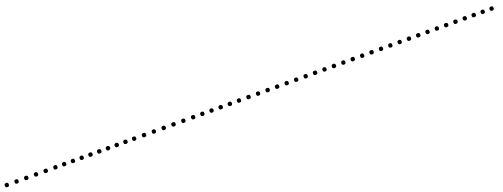

<svg xmlns="http://www.w3.org/2000/svg" viewBox="70 -872 3190 1217"><g transform="rotate(-20 1665.0 -264.0)"><path d="M14 -250Q0 -250 0 -264Q0 -278 14 -278Q27 -278 27 -264Q27 -250 14 -250ZM79 -250Q66 -250 66 -264Q66 -278 79 -278Q93 -278 93 -264Q93 -250 79 -250ZM145 -250Q131 -250 131 -264Q131 -278 145 -278Q159 -278 159 -264Q159 -250 145 -250ZM211 -250Q197 -250 197 -264Q197 -278 211 -278Q224 -278 224 -264Q224 -250 211 -250ZM276 -250Q262 -250 262 -264Q262 -278 276 -278Q290 -278 290 -264Q290 -250 276 -250Z M342 -250Q328 -250 328 -264Q328 -278 342 -278Q355 -278 355 -264Q355 -250 342 -250ZM401 -250Q387 -250 387 -264Q387 -278 401 -278Q414 -278 414 -264Q414 -250 401 -250ZM460 -250Q446 -250 446 -264Q446 -278 460 -278Q473 -278 473 -264Q473 -250 460 -250ZM519 -250Q505 -250 505 -264Q505 -278 519 -278Q532 -278 532 -264Q532 -250 519 -250ZM578 -250Q564 -250 564 -264Q564 -278 578 -278Q592 -278 592 -264Q592 -250 578 -250ZM637 -250Q623 -250 623 -264Q623 -278 637 -278Q651 -278 651 -264Q651 -250 637 -250ZM696 -250Q682 -250 682 -264Q682 -278 696 -278Q710 -278 710 -264Q710 -250 696 -250ZM755 -250Q741 -250 741 -264Q741 -278 755 -278Q769 -278 769 -264Q769 -250 755 -250ZM814 -250Q800 -250 800 -264Q800 -278 814 -278Q828 -278 828 -264Q828 -250 814 -250Z M873 -250Q859 -250 859 -264Q859 -278 873 -278Q886 -278 886 -264Q886 -250 873 -250ZM939 -250Q925 -250 925 -264Q925 -278 939 -278Q953 -278 953 -264Q953 -250 939 -250ZM1005 -250Q992 -250 992 -264Q992 -278 1005 -278Q1019 -278 1019 -264Q1019 -250 1005 -250ZM1072 -250Q1058 -250 1058 -264Q1058 -278 1072 -278Q1086 -278 1086 -264Q1086 -250 1072 -250ZM1138 -250Q1124 -250 1124 -264Q1124 -278 1138 -278Q1152 -278 1152 -264Q1152 -250 1138 -250ZM1204 -250Q1191 -250 1191 -264Q1191 -278 1204 -278Q1218 -278 1218 -264Q1218 -250 1204 -250Z M1271 -250Q1257 -250 1257 -264Q1257 -278 1271 -278Q1284 -278 1284 -264Q1284 -250 1271 -250ZM1333 -250Q1319 -250 1319 -264Q1319 -278 1333 -278Q1346 -278 1346 -264Q1346 -250 1333 -250ZM1394 -250Q1381 -250 1381 -264Q1381 -278 1394 -278Q1408 -278 1408 -264Q1408 -250 1394 -250ZM1456 -250Q1442 -250 1442 -264Q1442 -278 1456 -278Q1470 -278 1470 -264Q1470 -250 1456 -250ZM1518 -250Q1504 -250 1504 -264Q1504 -278 1518 -278Q1532 -278 1532 -264Q1532 -250 1518 -250Z M1580 -250Q1566 -250 1566 -264Q1566 -278 1580 -278Q1593 -278 1593 -264Q1593 -250 1580 -250ZM1644 -250Q1630 -250 1630 -264Q1630 -278 1644 -278Q1658 -278 1658 -264Q1658 -250 1644 -250ZM1708 -250Q1695 -250 1695 -264Q1695 -278 1708 -278Q1722 -278 1722 -264Q1722 -250 1708 -250ZM1773 -250Q1759 -250 1759 -264Q1759 -278 1773 -278Q1787 -278 1787 -264Q1787 -250 1773 -250ZM1837 -250Q1823 -250 1823 -264Q1823 -278 1837 -278Q1851 -278 1851 -264Q1851 -250 1837 -250ZM1901 -250Q1888 -250 1888 -264Q1888 -278 1901 -278Q1915 -278 1915 -264Q1915 -250 1901 -250Z M1966 -250Q1952 -250 1952 -264Q1952 -278 1966 -278Q1979 -278 1979 -264Q1979 -250 1966 -250ZM2029 -250Q2016 -250 2016 -264Q2016 -278 2029 -278Q2043 -278 2043 -264Q2043 -250 2029 -250ZM2093 -250Q2079 -250 2079 -264Q2079 -278 2093 -278Q2107 -278 2107 -264Q2107 -250 2093 -250ZM2156 -250Q2143 -250 2143 -264Q2143 -278 2156 -278Q2170 -278 2170 -264Q2170 -250 2156 -250ZM2220 -250Q2206 -250 2206 -264Q2206 -278 2220 -278Q2234 -278 2234 -264Q2234 -250 2220 -250ZM2284 -250Q2270 -250 2270 -264Q2270 -278 2284 -278Q2297 -278 2297 -264Q2297 -250 2284 -250ZM2347 -250Q2333 -250 2333 -264Q2333 -278 2347 -278Q2361 -278 2361 -264Q2361 -250 2347 -250ZM2411 -250Q2397 -250 2397 -264Q2397 -278 2411 -278Q2424 -278 2424 -264Q2424 -250 2411 -250ZM2474 -250Q2460 -250 2460 -264Q2460 -278 2474 -278Q2488 -278 2488 -264Q2488 -250 2474 -250Z M2538 -250Q2524 -250 2524 -264Q2524 -278 2538 -278Q2551 -278 2551 -264Q2551 -250 2538 -250ZM2601 -250Q2587 -250 2587 -264Q2587 -278 2601 -278Q2614 -278 2614 -264Q2614 -250 2601 -250ZM2663 -250Q2650 -250 2650 -264Q2650 -278 2663 -278Q2677 -278 2677 -264Q2677 -250 2663 -250ZM2726 -250Q2712 -250 2712 -264Q2712 -278 2726 -278Q2740 -278 2740 -264Q2740 -250 2726 -250ZM2789 -250Q2775 -250 2775 -264Q2775 -278 2789 -278Q2803 -278 2803 -264Q2803 -250 2789 -250ZM2852 -250Q2838 -250 2838 -264Q2838 -278 2852 -278Q2865 -278 2865 -264Q2865 -250 2852 -250ZM2914 -250Q2901 -250 2901 -264Q2901 -278 2914 -278Q2928 -278 2928 -264Q2928 -250 2914 -250ZM2977 -250Q2963 -250 2963 -264Q2963 -278 2977 -278Q2991 -278 2991 -264Q2991 -250 2977 -250ZM3040 -250Q3026 -250 3026 -264Q3026 -278 3040 -278Q3054 -278 3054 -264Q3054 -250 3040 -250Z M3103 -250Q3089 -250 3089 -264Q3089 -278 3103 -278Q3116 -278 3116 -264Q3116 -250 3103 -250ZM3163 -250Q3149 -250 3149 -264Q3149 -278 3163 -278Q3177 -278 3177 -264Q3177 -250 3163 -250ZM3223 -250Q3210 -250 3210 -264Q3210 -278 3223 -278Q3237 -278 3237 -264Q3237 -250 3223 -250ZM3284 -250Q3270 -250 3270 -264Q3270 -278 3284 -278Q3297 -278 3297 -264Q3297 -250 3284 -250Z"/></g></svg>

Font: FRB American Cursive Just Xheight
Style: Italic
Weight: 400
Italic angle: -25°
Version: Version 2.0;Modular Font Editor K font №1